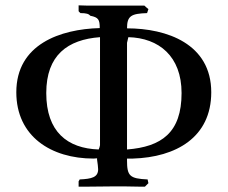

<svg xmlns="http://www.w3.org/2000/svg" viewBox="-20 -698 854 718"><path d="M535 -664C530 -668 525 -672 520 -677H308C297 -677 284 -678 274 -678V-656C276 -654 278 -651 281 -649C303 -649 312 -646 318 -639C348 -633 353 -625 353 -593C206 -589 41 -533 41 -353C41 -188 171 -105 330 -105C335 -105 339 -106 343 -106V-101C345 -86 347 -74 347 -65C347 -35 323 -29 278 -27C277 -24 275 -22 274 -20V0H308C336 0 375 -1 409 -1H443C462 -1 482 0 501 0H522L535 -13L532 -27C465 -30 455 -40 455 -98V-105H477C638 -110 770 -184 770 -353C770 -534 604 -592 455 -592C455 -639 471 -647 530 -649ZM354 -155C353 -149 351 -143 349 -139C232 -143 153 -205 153 -350C153 -492 233 -550 354 -559V-495ZM455 -538 460 -559C574 -556 659 -488 659 -350C659 -202 584 -149 455 -139V-186Z"/></svg>

Font: Sibila
Style: Regular
Weight: 400
Designer: Stefan Peev
Foundry: Context Ltd
Version: Version 1.000